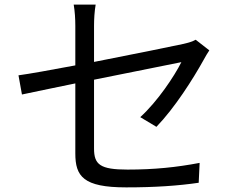

<svg xmlns="http://www.w3.org/2000/svg" viewBox="-20 -793 1040 831"><path d="M306 -129C306 -30 340 18 526 18C651 18 751 11 840 -2L844 -88C744 -69 648 -59 532 -59C413 -59 387 -81 387 -150V-448C564 -484 748 -521 765 -524C735 -464 662 -354 587 -286L657 -244C737 -327 816 -452 862 -535C869 -548 879 -565 886 -575L827 -621C815 -614 796 -608 774 -603C732 -594 557 -558 387 -525V-681C387 -710 389 -744 394 -773H299C304 -744 306 -711 306 -681V-510C200 -490 105 -473 60 -467L75 -384C116 -393 205 -411 306 -432Z"/></svg>

Font: DAIFUKU Sans JP
Style: Regular
Weight: 400
Designer: Original font ‘Source Han Sans JP’ : Ryoko NISHIZUKA  (kana, bopomofo & ideographs); Paul D. Hunt (Latin, Greek & Cyrill
Foundry: Daifuku
Version: Version 1.001